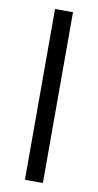

<svg xmlns="http://www.w3.org/2000/svg" viewBox="-83 -748 401 786"><g transform="rotate(10 117.5 -355.0)"><path d="M80.1 0V-710H154.8V0Z"/></g></svg>

Font: Uncut Sans
Style: Regular
Weight: 400
Designer: Kasper Nordkvist
Foundry: UNCUT.wtf
Version: Version 1.304;Glyphs 3.2 (3246)